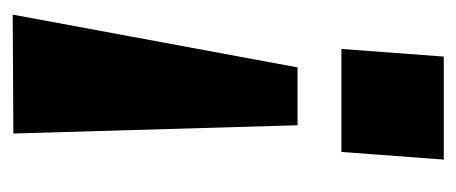

<svg xmlns="http://www.w3.org/2000/svg" viewBox="-228 -308 718 302"><g transform="rotate(90 131.0 -157.0)"><path d="M57 -335 69 -496H231L219 -335ZM86 -266H177L190 181L3 182Z"/></g></svg>

Font: Muli ExtraBold
Style: Italic
Weight: 800
Italic angle: -4.541°
Designer: Vernon Adams
Foundry: Vernon Adams
Version: Version 2.000